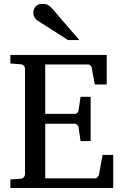

<svg xmlns="http://www.w3.org/2000/svg" viewBox="-20 -948 623 968"><path d="M550.8 0H32.2V-43L84 -46.9Q94.7 -47.9 100.3 -54.7Q106 -61.5 106 -68.8V-602.1Q106 -609.4 100.3 -616.5Q94.7 -623.5 84 -624L32.2 -627.9V-670.9H518.1V-522H458L442.9 -604Q442.4 -611.3 437 -617.2Q431.6 -623 424.8 -623H208V-374H357.9Q364.7 -374 370.4 -379.9Q376 -385.7 376 -391.1L386.2 -460H437V-236.8H386.2L376 -306.2Q376 -311.5 370.1 -317.9Q364.3 -324.2 357.9 -324.2H208V-48.8H460.9Q467.3 -48.8 472.9 -55.9Q478.5 -63 479 -67.9L497.1 -167H550.8ZM379.9 -746.1H322.8L170.9 -843.3Q147.9 -858.4 147.9 -883.3Q147.9 -898.9 158.2 -913.6Q168.5 -928.2 193.8 -928.2Q215.3 -928.2 225.3 -921.1Q235.4 -914.1 246.1 -901.4Z"/></svg>

Font: Eeyek
Style: Regular
Weight: 400
Designer: Pravabati Chingangbam and Tabish
Foundry: SIL International
Version: Version 2.000